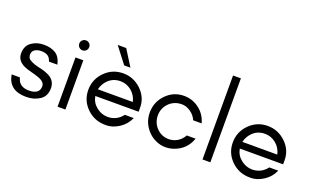

<svg xmlns="http://www.w3.org/2000/svg" viewBox="-82 -1175 2630 1612"><g transform="rotate(20 1233.5 -368.5)"><path d="M207 -45Q303 -45 303 -117Q303 -159 234 -181Q205 -191 172 -199Q138 -207 109 -220Q75 -236 58 -260Q41 -284 41 -317Q41 -383 87 -416Q133 -450 197 -450Q261 -450 303 -424Q345 -398 360 -331H285Q273 -368 250 -380Q228 -392 195 -392Q162 -392 139 -378Q115 -363 115 -334Q115 -304 135 -290Q154 -277 183 -267Q212 -258 246 -251Q279 -243 309 -229Q377 -197 377 -126Q377 -55 326 -21Q300 -4 269 5Q239 13 203 13Q50 13 27 -123H101Q112 -80 139 -63Q165 -45 207 -45Z M561 -561Q561 -542 548 -529Q535 -516 517 -516Q498 -516 485 -529Q472 -542 472 -561Q472 -579 485 -592Q498 -605 517 -605Q535 -605 548 -592Q561 -579 561 -561ZM482 0V-440H552V0Z M1136 -193H749Q759 -136 804 -100Q850 -63 906 -63Q944 -63 979 -80Q1013 -98 1036 -129H1116Q1088 -66 1032 -30Q975 7 917 7Q858 7 817 -11Q775 -29 744 -60Q676 -126 676 -222Q676 -317 744 -385Q811 -452 906 -452Q998 -452 1067 -387Q1136 -321 1136 -230ZM1062 -253Q1050 -309 1006 -346Q962 -382 906 -382Q820 -382 771 -305Q756 -281 750 -253ZM889 -517 779 -660H855L945 -517Z M1591 -282Q1573 -324 1535 -350Q1497 -376 1458 -376Q1419 -376 1391 -363Q1363 -351 1342 -329Q1298 -283 1298 -220Q1298 -156 1342 -109Q1387 -63 1451 -63Q1493 -63 1529 -85Q1564 -107 1584 -144H1663Q1626 -38 1520 -2Q1487 10 1445 10Q1403 10 1362 -9Q1321 -27 1291 -59Q1226 -127 1226 -220Q1226 -314 1291 -381Q1357 -449 1451 -449Q1527 -449 1588 -402Q1646 -357 1667 -282Z M1777 0V-750H1847V0Z M2427 -193H2040Q2050 -136 2095 -100Q2141 -63 2197 -63Q2235 -63 2270 -80Q2304 -98 2327 -129H2407Q2379 -66 2323 -30Q2266 7 2208 7Q2149 7 2108 -11Q2066 -29 2035 -60Q1967 -126 1967 -222Q1967 -317 2035 -385Q2102 -452 2197 -452Q2289 -452 2358 -387Q2427 -321 2427 -230ZM2353 -253Q2341 -309 2297 -346Q2253 -382 2197 -382Q2111 -382 2062 -305Q2047 -281 2041 -253Z"/></g></svg>

Font: Glacial Indifference
Style: Regular
Weight: 400
Designer: Alfredo Marco Pradil
Version: Version 1.00